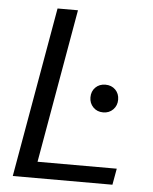

<svg xmlns="http://www.w3.org/2000/svg" viewBox="-51 -743 629 787"><g transform="rotate(5 263.5 -350.0)"><path d="M31 0 154 -700H238L127 -67H453L441 0ZM377 -292Q352 -292 336 -308.5Q320 -325 320 -349Q320 -374 336 -390Q352 -406 377 -406Q402 -406 418 -390Q434 -374 434 -349Q434 -325 418 -308.5Q402 -292 377 -292Z"/></g></svg>

Font: DM Sans 18pt
Style: Italic
Weight: 400
Italic angle: -10°
Designer: Colophon Foundry, Jonny Pinhorn
Foundry: Colophon Foundry
Version: Version 4.004;gftools[0.9.30]